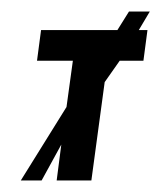

<svg xmlns="http://www.w3.org/2000/svg" viewBox="-20 -312 279 332"><path d="M44 -207H106L95 -127L16 0H52L86 -62L78 0H138L161 -170L187 -207H228L235 -260H220L239 -292H203L183 -260H51Z"/></svg>

Font: Hussar Tani
Style: DwaKurs
Weight: 700
Foundry: Cannot Into Space Fonts
Version: Version 0.92